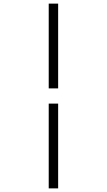

<svg xmlns="http://www.w3.org/2000/svg" viewBox="-20 -855 590 1060"><path d="M249 -367V-835H301V-367ZM249 185V-283H301V185Z"/></svg>

Font: Lode Dark
Style: Regular
Weight: 400
Monospace: yes
Designer: Belleve Invis
Foundry: Belleve Invis
Version: Version 29.2.0; ttfautohint (v1.8.3)